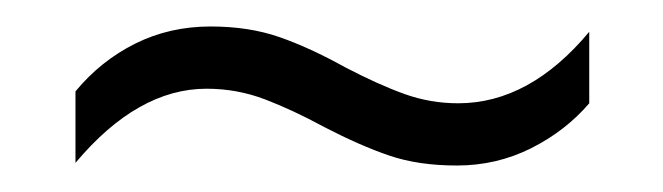

<svg xmlns="http://www.w3.org/2000/svg" viewBox="-20 -426 501 145"><path d="M225 -330Q201 -343 180 -351Q159 -359 136 -359Q84 -359 37 -303V-357Q56 -380 82 -393Q108 -406 139 -406Q168 -406 191 -398Q214 -390 241 -375Q266 -362 285.5 -355Q305 -348 326 -348Q380 -348 425 -402V-348Q407 -327 381 -314Q355 -301 325 -301Q296 -301 274 -308.5Q252 -316 225 -330Z"/></svg>

Font: Noto Sans Khmer Condensed Light
Style: Regular
Weight: 300
Width: 3
Designer: Danh Hong and the Monotype Design Team
Foundry: Monotype Imaging Inc.
Version: Version 2.004; ttfautohint (v1.8.4.7-5d5b)